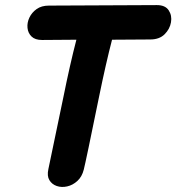

<svg xmlns="http://www.w3.org/2000/svg" viewBox="-20 -735 693 754"><path d="M309 -69Q317 -100 369 -355Q396 -487 420 -579Q507 -580 570 -580Q606 -580 626.5 -600.5Q647 -621 651.5 -647.5Q656 -674 642.5 -694.5Q629 -715 596 -715Q532 -715 384 -714Q236 -713 172 -713Q143 -713 124 -699.5Q105 -686 95.5 -666Q86 -646 88 -625.5Q90 -605 104 -591.5Q118 -578 145 -578Q200 -578 280 -579Q255 -483 229 -354Q177 -102 170 -71Q164 -44 174 -27.5Q184 -11 203 -4.5Q222 2 244 -3Q266 -8 284 -24.5Q302 -41 309 -69Z"/></svg>

Font: Balsamiq Sans
Style: Bold Italic
Weight: 700
Italic angle: -12°
Designer: Michael Angeles
Foundry: Balsamiq SRL
Version: Version 1.020; ttfautohint (v1.8.4.7-5d5b);gftools[0.9.26]